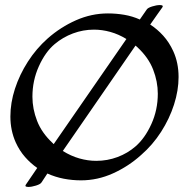

<svg xmlns="http://www.w3.org/2000/svg" viewBox="-20 -705 725 758"><path d="M92 33Q76 33 82 24L127 -42Q101 -60 79 -85Q57 -110 42 -143Q21 -190 21 -245Q21 -299 39 -354.5Q57 -410 90 -461.5Q123 -513 168 -553Q219 -598 280 -625Q341 -652 406 -652Q439 -652 471 -646.5Q503 -641 532 -628L559 -667Q563 -674 580.5 -679.5Q598 -685 611 -685Q627 -685 621 -676Q616 -669 603.5 -651.5Q591 -634 573 -608Q601 -590 624.5 -564Q648 -538 664 -503Q685 -457 685 -401Q685 -348 667 -292Q649 -236 616 -184.5Q583 -133 537 -93Q487 -48 426 -20.5Q365 7 300 7Q265 7 231.5 0.5Q198 -6 167 -20Q155 -1 144 15Q140 22 122.5 27.5Q105 33 92 33ZM188 -140Q188 -140 188.5 -139.5Q189 -139 192 -136L479 -551Q448 -570 415.5 -579Q383 -588 351 -588Q308 -588 268 -573Q228 -558 196 -531Q159 -500 133.5 -443.5Q108 -387 108 -323Q108 -275 126.5 -227.5Q145 -180 188 -140ZM360 -70Q404 -70 444 -85Q484 -100 515 -127Q552 -159 577.5 -215Q603 -271 603 -335Q603 -383 584.5 -430.5Q566 -478 523 -518Q523 -518 522 -519Q521 -520 515 -525Q474 -466 425 -394.5Q376 -323 325 -249.5Q274 -176 228 -109Q260 -89 293.5 -79.5Q327 -70 360 -70Z"/></svg>

Font: Kings
Style: Regular
Weight: 400
Designer: Robert E. Leuschke
Foundry: Robert E. Leuschke
Version: Version 1.010; ttfautohint (v1.8.3)